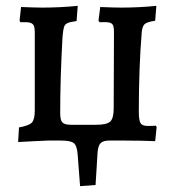

<svg xmlns="http://www.w3.org/2000/svg" viewBox="-20 -481 599 657"><path d="M516 -46 511 2Q463 0 409 0H354Q333 0 324.5 8.5Q316 17 314 39L307 152L254 156L246 51Q244 19 233.5 9.5Q223 0 190 0H143L99 2L42 5L45 -45Q79 -51 89 -61.5Q99 -72 99 -103V-368Q99 -386 95.5 -393.5Q92 -401 82 -403.5Q72 -406 50 -405L47 -410L52 -457Q102 -455 125 -455Q186 -455 246 -461L242 -409Q220 -406 211 -402Q202 -398 199 -388.5Q196 -379 194 -356Q186 -216 186 -94Q186 -70 193.5 -62Q201 -54 223 -54H309Q345 -54 357 -65Q369 -76 369 -109L370 -370Q370 -388 366.5 -395Q363 -402 353.5 -404Q344 -406 321 -405L317 -410L323 -457Q371 -455 394 -455Q457 -455 515 -461L511 -410Q483 -406 475 -398.5Q467 -391 465 -371Q455 -248 455 -100Q455 -69 461 -59.5Q467 -50 486 -50Q501 -50 513 -51Z"/></svg>

Font: Alegreya Medium
Style: Regular
Weight: 500
Designer: Juan Pablo del Peral
Foundry: Huerta Tipografica
Version: Version 2.007; ttfautohint (v1.6)